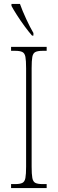

<svg xmlns="http://www.w3.org/2000/svg" viewBox="-20 -951 293 971"><path d="M36 0V-20H56Q81 -20 93 -26Q105 -32 108.5 -51Q112 -70 112 -108V-606Q112 -645 108.5 -663.5Q105 -682 93 -688Q81 -694 56 -694H36V-714H216V-694H196Q171 -694 159 -688Q147 -682 143.5 -663.5Q140 -645 140 -606V-108Q140 -70 143.5 -51Q147 -32 159 -26Q171 -20 196 -20H216V0ZM142 -771Q126 -789 105 -817.5Q84 -846 65.5 -875Q47 -904 38 -921V-931H81Q93 -897 112.5 -855Q132 -813 149 -784V-771Z"/></svg>

Font: Noto Serif Myanmar ExtraCondensed Thin
Style: Regular
Weight: 100
Width: 2
Designer: Ben Mitchell and the Monotype Design Team
Foundry: Monotype Imaging Inc.
Version: Version 2.106; ttfautohint (v1.8.4.7-5d5b)